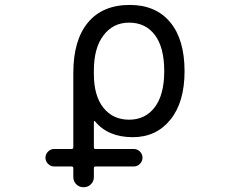

<svg xmlns="http://www.w3.org/2000/svg" viewBox="-20 -578 1040 794"><path d="M659.2 -283.2Q659.2 -381.8 620.6 -433.1Q582 -484.4 513.7 -484.4Q448.2 -484.4 408.2 -432.1Q368.2 -379.9 368.2 -286.1V-272.5Q368.2 -181.6 407.7 -132.3Q447.3 -83 513.7 -83Q581.1 -83 620.1 -134.8Q659.2 -186.5 659.2 -283.2ZM204.1 110.4Q189.5 110.4 178.7 99.6Q168 88.9 168 74.2Q168 59.6 178.7 48.8Q189.5 38.1 204.1 38.1H275.4Q283.2 38.1 283.2 31.2V-276.4Q283.2 -412.1 343.8 -484.9Q404.3 -557.6 516.6 -557.6Q624 -557.6 683.6 -486.3Q743.2 -415 743.2 -283.2Q743.2 -155.3 684.6 -83Q626 -10.7 529.3 -10.7Q426.8 -10.7 373 -76.2Q371.1 -78.1 369.6 -77.1Q368.2 -76.2 368.2 -74.2V31.2Q368.2 38.1 375 38.1H533.2Q547.9 38.1 558.6 48.8Q569.3 59.6 569.3 74.2Q569.3 88.9 558.6 99.6Q547.9 110.4 533.2 110.4H375Q368.2 110.4 368.2 117.2V154.3Q368.2 171.9 356 184.1Q343.8 196.3 325.7 196.3Q307.6 196.3 295.4 184.1Q283.2 171.9 283.2 154.3V117.2Q283.2 110.4 275.4 110.4Z"/></svg>

Font: Rounded Mgen+ 1mn regular
Style: Regular
Weight: 400
Designer: [Source Han Sans]
Ryoko NISHIZUKA  (kana & ideographs); Paul D. Hunt (Latin, Greek & Cyrillic); Wenlong ZHANG  (bopomofo
Version: Version 1.059.20150602